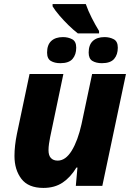

<svg xmlns="http://www.w3.org/2000/svg" viewBox="-20 -912 652 942"><path d="M362 -748Q340 -765 316 -788.5Q292 -812 271 -836.5Q250 -861 238 -881V-892H401Q412 -860 430 -824.5Q448 -789 466 -760V-748ZM276 -602Q248 -602 229.5 -613Q211 -624 211 -654Q211 -692 231.5 -711Q252 -730 289 -730Q314 -730 334 -719.5Q354 -709 354 -678Q354 -644 336 -623Q318 -602 276 -602ZM480 -602Q452 -602 433.5 -613Q415 -624 415 -654Q415 -692 435.5 -711Q456 -730 493 -730Q518 -730 538 -719.5Q558 -709 558 -678Q558 -644 540 -623Q522 -602 480 -602ZM193 10Q119 10 85 -34.5Q51 -79 51 -147Q51 -196 63 -255L125 -549H291L226 -239Q223 -224 220.5 -207Q218 -190 218 -175Q218 -149 230 -136.5Q242 -124 263 -124Q302 -124 332 -173Q362 -222 380 -303L432 -549H598L482 0H352L360 -90H355Q326 -42 287 -16Q248 10 193 10Z"/></svg>

Font: Noto Sans ExtraBold
Style: Italic
Weight: 800
Italic angle: -12°
Designer: Monotype Design Team
Foundry: Monotype Imaging Inc.
Version: Version 2.013; ttfautohint (v1.8.4.7-5d5b)